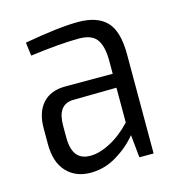

<svg xmlns="http://www.w3.org/2000/svg" viewBox="-82 -570 608 651"><g transform="rotate(-15 221.5 -244.5)"><path d="M249 -497Q316 -497 348.5 -463Q381 -429 381 -348V0H331L323 -80Q295 -45 251.5 -18.5Q208 8 159 8Q106 8 74.5 -26Q43 -60 43 -123V-179Q43 -235 71 -266Q99 -297 150 -297H317V-348Q316 -396 298.5 -419Q281 -442 237 -442Q173 -442 66 -428L60 -475Q181 -497 249 -497ZM171 -48Q203 -47 243 -68Q283 -89 317 -126V-248L162 -246Q109 -243 109 -171V-129Q109 -48 171 -48Z"/></g></svg>

Font: exo2condensed_l
Style: Regular
Weight: 300
Width: 3
Designer: Natanael Gama
Version: Version 1.001;PS 001.001;hotconv 1.0.70;makeotf.lib2.5.58329